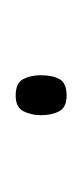

<svg xmlns="http://www.w3.org/2000/svg" viewBox="50 -148 105 245"><g transform="rotate(-90 102.5 -25.5)"><path d="M78 -26Q78 -38 83 -48Q88 -58 103 -58Q119 -58 124 -48.5Q129 -39 129 -26Q129 -11 124 -2Q119 7 103 7Q88 7 83 -2.5Q78 -12 78 -26Z"/></g></svg>

Font: Noto Sans Lao Looped SemiCondensed Thin
Style: Regular
Weight: 100
Width: 4
Designer: Mark Frömberg, Ben Mitchell
Foundry: The Fontpad Ltd
Version: Version 1.002; ttfautohint (v1.8.4.7-5d5b)